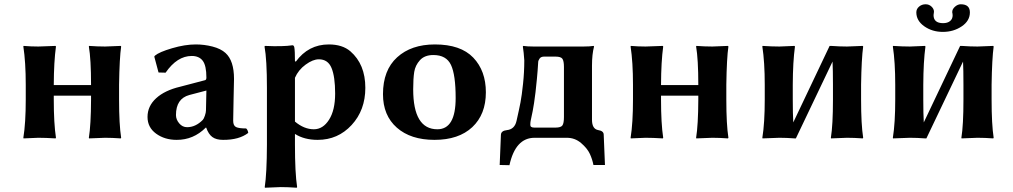

<svg xmlns="http://www.w3.org/2000/svg" viewBox="-20 -648 4763 903"><path d="M540 -250V-179.2Q540 -63 549.8 0L547.9 2.9Q507.8 0 474.1 0Q474.1 0 398.9 2.9L397.9 0Q407.7 -60.1 408.2 -179.2V-198.2H232.9V-180.2Q232.9 -67.4 243.2 0L241.2 2.9Q194.3 0 160.2 0Q160.2 0 90.8 2.9L89.8 0Q101.1 -68.8 101.1 -180.2V-249Q101.1 -356 89.8 -429.2L90.8 -432.1Q125 -429.2 160.2 -429.2Q160.2 -429.2 241.2 -432.1L243.2 -429.2Q233.4 -358.4 232.9 -249V-248H408.2V-250Q408.2 -369.1 397.9 -429.2L398.9 -432.1Q439 -429.2 474.1 -429.2Q474.1 -429.2 547.9 -432.1L549.8 -429.2Q542 -376 540 -250Z M950.7 -222.2 870.6 -201.2Q807.6 -184.1 807.6 -106.9Q807.6 -85.9 822.8 -67.9Q837.9 -49.8 859.9 -49.8Q899.9 -49.8 933.6 -84Q938.5 -88.9 943.6 -104Q948.7 -119.1 948.7 -128.9ZM1076.7 -80.1Q1076.7 -57.1 1090.1 -50.5Q1103.5 -43.9 1137.7 -43.9Q1145.5 -37.1 1147.5 -22.9Q1104.5 10.3 1028.8 9.8Q996.6 9.8 978.5 -3.7Q960.4 -17.1 949.7 -47.9H947.8Q889.6 10.3 810.5 9.8Q754.4 9.8 714.1 -19.5Q673.8 -48.8 673.8 -98.1Q673.8 -148.9 714.4 -186Q754.9 -223.1 827.6 -240.2L944.8 -271Q950.7 -272.9 950.7 -283.2Q950.7 -339.4 933.6 -362.1Q916.5 -384.8 881.8 -384.8Q813 -384.8 758.8 -306.2L725.6 -307.1L705.6 -381.8L708.5 -386.2Q728.5 -403.3 789.1 -421.1Q849.6 -439 900.9 -439Q940.9 -439 979.7 -429Q1018.6 -418.9 1040.5 -398.9Q1080.6 -362.8 1080.6 -276.9Q1080.6 -273.9 1078.6 -185.5Q1076.7 -97.2 1076.7 -80.1Z M1367.2 -282.2V-76.2Q1410.2 -40 1456.1 -40Q1499 -40 1527.6 -85Q1556.2 -129.9 1556.2 -208Q1556.2 -287.1 1539.3 -328.1Q1522.5 -369.1 1479.5 -369.1Q1451.7 -369.1 1417.5 -344.2Q1383.3 -319.3 1367.2 -282.2ZM1371.1 -357.9Q1430.2 -439 1526.4 -439Q1590.3 -439 1627.9 -406.7Q1698.2 -345.7 1698.2 -234.9Q1698.2 -129.9 1633.8 -60.1Q1569.3 9.8 1474.1 9.8Q1411.1 9.8 1367.2 -18.1V32.2Q1367.2 165 1377.4 231.9L1375.5 234.9Q1334.5 231.9 1300.3 231.9L1226.1 234.9L1225.1 231.9Q1234.9 168.9 1235.4 32.2V-234.9Q1235.4 -367.7 1224.1 -429.2L1226.1 -432.1Q1311 -428.2 1355.5 -435.1Q1362.3 -435.1 1364.3 -424.8Q1367.2 -409.2 1367.2 -360.8Z M1781.2 -205.1Q1781.2 -317.9 1847.7 -378.4Q1914.1 -439 2025.4 -439Q2146.5 -439 2205.8 -377Q2265.1 -314.9 2265.1 -213.9Q2265.1 -109.9 2201.2 -50Q2137.2 9.8 2023.4 9.8Q1911.6 9.8 1846.4 -47.6Q1781.2 -105 1781.2 -205.1ZM2018.1 -389.2Q1977.1 -389.2 1955.1 -365Q1933.1 -340.8 1928.2 -309.8Q1923.3 -278.8 1923.3 -228Q1923.3 -40 2037.1 -40Q2123 -40 2123 -187Q2123 -295.9 2101.1 -342.5Q2079.1 -389.2 2018.1 -389.2Z M2474.1 -60.1Q2474.1 -47.9 2493.2 -47.9H2592.3Q2618.2 -47.9 2625.2 -58.3Q2632.3 -68.8 2632.3 -97.2V-333Q2632.3 -360.8 2625.2 -371.3Q2618.2 -381.8 2592.3 -381.8H2539.1Q2523.9 -381.8 2517.6 -372.3Q2511.2 -362.8 2511.2 -356Q2508.8 -314.5 2505.1 -276.6Q2501.5 -238.8 2498.5 -213.6Q2495.6 -188.5 2491.7 -163.3Q2487.8 -138.2 2485.4 -126.2Q2482.9 -114.3 2479.5 -97.9Q2476.1 -81.5 2475.6 -79.1Q2474.1 -71.3 2474.1 -60.1ZM2445.8 -364.3Q2443.4 -402.3 2439 -429.2L2440.9 -432.1Q2459 -429.2 2489.3 -429.2H2724.1Q2753.9 -429.2 2772 -432.1L2773.9 -429.2Q2764.2 -393.1 2764.2 -338.9V-85Q2764.2 -41 2793.9 -36.1Q2818.8 -32.2 2819.3 -15.1L2825.2 127.9H2771Q2766.1 102.1 2754.2 75.9Q2742.2 49.8 2713.1 24.9Q2684.1 0 2646 0H2494.1Q2404.3 0 2376 128.9L2330.1 127.9L2335.9 -14.2Q2336.9 -33.2 2364.3 -36.1Q2400.4 -40 2409.2 -79.1Q2421.9 -134.8 2428 -166.7Q2434.1 -198.7 2439.9 -253.7Q2445.8 -308.6 2445.8 -364.3Z M3396 -250V-179.2Q3396 -63 3405.8 0L3403.8 2.9Q3363.8 0 3330.1 0Q3330.1 0 3254.9 2.9L3253.9 0Q3263.7 -60.1 3264.2 -179.2V-198.2H3088.9V-180.2Q3088.9 -67.4 3099.1 0L3097.2 2.9Q3050.3 0 3016.1 0Q3016.1 0 2946.8 2.9L2945.8 0Q2957 -68.8 2957 -180.2V-249Q2957 -356 2945.8 -429.2L2946.8 -432.1Q2981 -429.2 3016.1 -429.2Q3016.1 -429.2 3097.2 -432.1L3099.1 -429.2Q3089.4 -358.4 3088.9 -249V-248H3264.2V-250Q3264.2 -369.1 3253.9 -429.2L3254.9 -432.1Q3294.9 -429.2 3330.1 -429.2Q3330.1 -429.2 3403.8 -432.1L3405.8 -429.2Q3397.9 -376 3396 -250Z M3716.8 2.9Q3679.7 0 3645.5 0Q3645.5 0 3566.4 2.9L3565.4 0Q3576.7 -68.8 3576.7 -180.2V-249Q3576.7 -356 3565.4 -429.2L3566.4 -432.1Q3610.4 -429.2 3645.5 -429.2Q3645.5 -429.2 3716.8 -432.1L3718.8 -429.2Q3709 -358.4 3708.5 -249V-180.2Q3708.5 -111.8 3710.9 -72.3L3881.8 -432.1H3888.7Q3928.7 -429.2 3963.4 -429.2Q3963.4 -429.2 4037.6 -432.1L4039.6 -429.2Q4031.7 -372.1 4029.8 -250V-179.2Q4029.8 -63 4039.6 0L4037.6 2.9Q3997.6 0 3963.4 0Q3963.4 0 3888.7 2.9L3887.7 0Q3897.5 -60.1 3897.5 -179.2V-250Q3897.5 -320.8 3895.5 -358.4L3723.1 2.9Z M4541.5 -589.8Q4541.5 -549.8 4502.9 -523.9Q4464.4 -498 4414.3 -498Q4364.3 -498 4326.9 -524.4Q4289.6 -550.8 4289.6 -589.8Q4289.6 -606 4302.5 -616.9Q4315.4 -627.9 4333.5 -627.9Q4349.6 -627.9 4361.1 -616.9Q4372.6 -606 4372.6 -592.8Q4372.6 -587.9 4371.6 -585Q4370.6 -582 4370.6 -577.1Q4370.6 -539.1 4415.5 -539.1Q4436.5 -539.1 4448.5 -549.1Q4460.4 -559.1 4460.4 -576.2Q4460.4 -582 4459.5 -585Q4458.5 -586.9 4458.5 -591.8Q4458.5 -605 4471.4 -616.5Q4484.4 -627.9 4498.5 -627.9Q4541.5 -627.9 4541.5 -589.8ZM4330.6 2.9Q4293.5 0 4259.3 0L4180.2 2.9L4179.2 0Q4190.4 -68.8 4190.4 -180.2V-249Q4190.4 -356 4179.2 -429.2L4180.2 -432.1Q4224.1 -429.2 4259.3 -429.2L4330.6 -432.1L4332.5 -429.2Q4322.8 -358.4 4322.3 -249V-180.2Q4322.3 -111.8 4324.7 -72.3L4495.6 -432.1H4502.4Q4542.5 -429.2 4577.1 -429.2L4651.4 -432.1L4653.3 -429.2Q4645.5 -372.1 4643.6 -250V-179.2Q4643.6 -63 4653.3 0L4651.4 2.9Q4611.3 0 4577.1 0L4502.4 2.9L4501.5 0Q4511.2 -60.1 4511.2 -179.2V-250Q4511.2 -320.8 4509.3 -358.4L4336.9 2.9Z"/></svg>

Font: Linux Biolinum O
Style: Bold
Weight: 700
Designer: Philipp H. Poll
Foundry: Philipp H. Poll
Version: Version 1.3.2